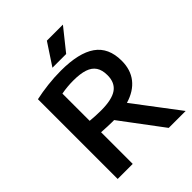

<svg xmlns="http://www.w3.org/2000/svg" viewBox="-259 -1090 1231 1231"><g transform="rotate(-45 356.5 -474.0)"><path d="M542 0 330 -283H310.5Q279.5 -283 215.5 -287V0H79V-723Q131.5 -734.5 192 -741.5Q252.5 -748.5 312 -748.5Q474 -748.5 553.8 -692.5Q633.5 -636.5 633.5 -517.5Q633.5 -436 590.8 -381.8Q548 -327.5 466 -303L695.5 0ZM215.5 -390.5Q265.5 -385.5 315 -385.5Q413 -385.5 458.2 -417Q503.5 -448.5 503.5 -516.5Q503.5 -563.5 484.5 -592.2Q465.5 -621 426 -634.2Q386.5 -647.5 323.5 -647.5Q269.5 -647.5 215.5 -637.5ZM287.5 -800 385 -948H530.5L412 -800Z"/></g></svg>

Font: Encode Sans Semi Expanded SmBd
Style: Regular
Weight: 600
Width: 6
Designer: Multiple Designers
Foundry: Impallari Type
Version: Version 2.000